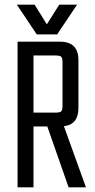

<svg xmlns="http://www.w3.org/2000/svg" viewBox="-20 -800 404 820"><path d="M123 -260V0H55V-622H236Q315 -622 315 -543V-339Q315 -268 253 -261L347 0H273L182 -260ZM123 -563V-319H216Q236 -319 241.5 -324.5Q247 -330 247 -350V-532Q247 -552 241.5 -557.5Q236 -563 216 -563ZM224 -653H137L52 -780H128L180 -696L233 -780H309Z"/></svg>

Font: Teko Light
Style: Regular
Weight: 300
Designer: Manushi Parikh, Jonny Pinhorn
Foundry: Indian Type Foundry
Version: Version 1.105;PS 1.0;hotconv 1.0.78;makeotf.lib2.5.61930; tt